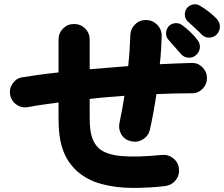

<svg xmlns="http://www.w3.org/2000/svg" viewBox="-20 -870 1065 912"><path d="M764 14Q685 23 607 22.5Q529 22 462 4Q395 -14 346 -57Q300 -99 279 -157.5Q258 -216 258 -307V-383Q217 -378 180 -372.5Q143 -367 112 -361Q82 -356 57.5 -373.5Q33 -391 28 -420Q23 -449 40.5 -474Q58 -499 87 -503Q124 -509 167 -515Q210 -521 258 -526V-682Q258 -713 279.5 -734.5Q301 -756 332 -756Q363 -756 384.5 -734.5Q406 -713 406 -682V-541Q451 -545 497 -548.5Q543 -552 589 -556Q593 -594 595.5 -631Q598 -668 599 -702Q600 -733 622 -754.5Q644 -776 675 -775Q706 -774 727.5 -751.5Q749 -729 748 -698Q747 -666 745 -632.5Q743 -599 739 -565Q820 -569 891 -571Q920 -572 941.5 -550.5Q963 -529 963 -499Q963 -469 941.5 -447.5Q920 -426 891 -427Q852 -427 809.5 -426Q767 -425 723 -423Q716 -376 708 -332.5Q700 -289 692 -254Q685 -224 659 -208Q633 -192 603 -199Q571 -206 556 -232Q541 -258 548 -289Q554 -318 560 -349.5Q566 -381 571 -415Q530 -412 488.5 -408.5Q447 -405 406 -400V-307Q406 -253 416.5 -219.5Q427 -186 449 -166Q482 -136 555 -129Q628 -122 748 -134Q779 -137 803 -118Q827 -99 830 -68Q833 -37 814 -13.5Q795 10 764 14ZM912 -609Q897 -595 875.5 -596Q854 -597 840 -613Q830 -624 810.5 -646.5Q791 -669 777 -685Q768 -696 769 -715Q770 -734 784 -748Q796 -759 814 -760Q832 -761 846 -750Q863 -738 884 -718Q905 -698 918 -680Q931 -664 929.5 -644Q928 -624 912 -609ZM939 -705Q929 -716 906.5 -736.5Q884 -757 869 -771Q859 -782 858 -800Q857 -818 870 -834Q881 -846 898.5 -849Q916 -852 931 -842Q949 -832 972 -814Q995 -796 1010 -780Q1024 -764 1024.5 -744.5Q1025 -725 1011 -708Q998 -693 976 -691.5Q954 -690 939 -705Z"/></svg>

Font: Zen Maru Gothic Black
Style: Regular
Weight: 900
Designer: Yoshimichi Ohira
Foundry: Positype
Version: Version 1.001